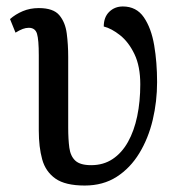

<svg xmlns="http://www.w3.org/2000/svg" viewBox="-20 -564 561 594"><path d="M242 10Q182 10 151.5 -11.5Q121 -33 110.5 -71Q100 -109 100 -160V-393Q100 -441 94.5 -459.5Q89 -478 69 -478Q60 -478 50.5 -474.5Q41 -471 28 -463L11 -505Q28 -520 50.5 -529.5Q73 -539 100 -539Q145 -539 163.5 -517Q182 -495 186.5 -460.5Q191 -426 191 -388V-169Q191 -133 194.5 -107Q198 -81 213 -67Q228 -53 262 -53Q300 -53 328.5 -72Q357 -91 376 -125Q395 -159 404.5 -204.5Q414 -250 414 -303Q414 -359 396 -396.5Q378 -434 351.5 -455Q325 -476 301 -482Q301 -511 318 -527.5Q335 -544 360 -544Q402 -544 425 -510.5Q448 -477 457 -424Q466 -371 466 -310Q466 -250 452.5 -193Q439 -136 411 -90Q383 -44 341 -17Q299 10 242 10Z"/></svg>

Font: Noto Serif SemiCondensed
Style: Regular
Weight: 400
Width: 4
Designer: Monotype Design Team
Foundry: Monotype Imaging Inc.
Version: Version 2.013